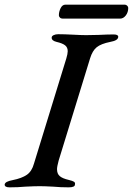

<svg xmlns="http://www.w3.org/2000/svg" viewBox="-48 -801 571 825"><path d="M-28 -8Q-27 -15 -18.5 -19.5Q-10 -24 6 -27Q46 -35 67.5 -50Q89 -65 98 -98L237 -550Q243 -570 243 -581Q243 -597 232 -606Q221 -615 195 -621Q174 -626 174 -639Q174 -646 182.5 -650Q191 -654 202 -654Q228 -654 266 -652Q302 -650 322 -650L375 -651Q415 -653 440 -653Q460 -653 460 -643Q460 -627 426 -621Q386 -613 367.5 -598Q349 -583 339 -550L204 -111Q197 -85 197 -74Q197 -54 209 -44Q221 -34 247 -28Q264 -24 270 -20Q276 -16 274 -8Q274 4 247 4Q212 4 180 1Q142 -1 123 -1Q101 -1 61 1Q30 4 -7 4Q-28 4 -28 -8ZM205 -735Q205 -751 212.5 -766Q220 -781 233 -781H488Q494 -781 498.5 -776.5Q503 -772 503 -767Q503 -748 492.5 -734.5Q482 -721 468 -721H221Q214 -721 209.5 -725.5Q205 -730 205 -735Z"/></svg>

Font: EB Garamond Medium
Style: Italic
Weight: 500
Italic angle: -17.2°
Designer: Georg Duffner and Octavio Pardo
Foundry: Georg Duffner
Version: Version 1.000